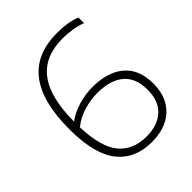

<svg xmlns="http://www.w3.org/2000/svg" viewBox="-210 -874 1008 1008"><g transform="rotate(-45 294.0 -370.0)"><path d="M553.5 -203.5Q553.5 -134.5 525.2 -86.8Q497 -39 447 -15Q397 9 331.5 9Q206.5 9 139 -75.8Q71.5 -160.5 71.5 -346.5Q71.5 -749 382 -749Q465 -749 520 -726.5V-685Q491 -696.5 454.5 -702.2Q418 -708 383 -708Q250.5 -708 184.2 -622.5Q118 -537 117.5 -356.5Q154.5 -384.5 207.2 -400.5Q260 -416.5 314 -416.5Q426.5 -416.5 490 -362.5Q553.5 -308.5 553.5 -203.5ZM509 -202Q509 -290 457.2 -333.2Q405.5 -376.5 309.5 -376.5Q259.5 -376.5 207 -360.5Q154.5 -344.5 118 -313Q123 -163 177.2 -97.2Q231.5 -31.5 331.5 -31.5Q412.5 -31.5 460.8 -74Q509 -116.5 509 -202Z"/></g></svg>

Font: Encode Sans Semi Expanded ExLight
Style: Regular
Weight: 275
Width: 6
Designer: Multiple Designers
Foundry: Impallari Type
Version: Version 2.000